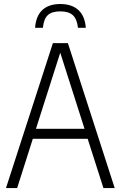

<svg xmlns="http://www.w3.org/2000/svg" viewBox="-20 -960 616 980"><path d="M10.5 0 250 -740H326.5L565.5 0H508L427.5 -251.5H147.5L67.5 0ZM163.5 -302.5H411.5L287.5 -691ZM159 -818Q163.5 -879 196.5 -909.2Q229.5 -939.5 287.5 -939.5Q346 -939.5 379.8 -909Q413.5 -878.5 418 -818H378Q373 -863 351.8 -882.5Q330.5 -902 287.5 -902Q244.5 -902 223.8 -882.5Q203 -863 199 -818Z"/></svg>

Font: Encode Sans Condensed Light
Style: Regular
Weight: 300
Width: 3
Designer: Multiple Designers
Foundry: Impallari Type
Version: Version 3.000; ttfautohint (v1.8.3) -l 8 -r 50 -G 200 -x 14 